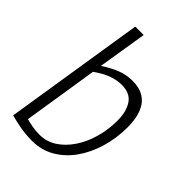

<svg xmlns="http://www.w3.org/2000/svg" viewBox="-221 -833 936 936"><g transform="rotate(45 246.5 -365.0)"><path d="M201 -740 160 -486Q199 -512 238 -528Q277 -544 321 -544Q369 -544 400.5 -524Q432 -504 448 -464.5Q464 -425 464 -367Q464 -291 443.5 -222.5Q423 -154 386 -102Q349 -50 297 -20Q245 10 182 10Q137 10 99 3Q61 -4 28 -13L143 -740ZM297 -493Q264 -493 227.5 -479.5Q191 -466 153 -438L92 -51Q110 -46 134 -41.5Q158 -37 186 -37Q234 -37 274 -63Q314 -89 344 -134Q374 -179 390 -236Q406 -293 406 -354Q406 -417 380.5 -455Q355 -493 297 -493Z"/></g></svg>

Font: Georama Light
Style: Italic
Weight: 300
Italic angle: -9°
Designer: Jean-Baptiste Levee
Foundry: Production Type
Version: Version 1.001